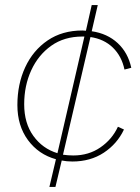

<svg xmlns="http://www.w3.org/2000/svg" viewBox="-20 -631 554 762"><path d="M176 111 202 1Q133 -18 91 -75Q49 -132 49 -214Q49 -297 80 -364Q111 -431 169 -470.5Q227 -510 307 -510Q314 -510 321 -509L344 -611H368L344 -507Q406 -498 447 -460Q488 -422 501 -362L474 -355Q463 -408 428 -442Q393 -476 339 -484L230 -17Q250 -14 271 -14Q332 -14 378.5 -46Q425 -78 448 -128L472 -117Q445 -60 392 -25Q339 10 267 10Q245 10 225 6L200 111ZM76 -217Q76 -142 112.5 -91.5Q149 -41 208 -23L315 -486Q311 -486 307 -486Q235 -486 183.5 -449.5Q132 -413 104 -352Q76 -291 76 -217Z"/></svg>

Font: Prodigy Sans ExtraLight
Style: Italic
Weight: 200
Italic angle: -13°
Designer: Wei Huang
Foundry: Wei Huang
Version: Version 1.003; ttfautohint (v1.8.3)